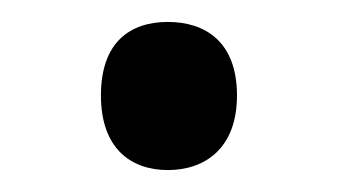

<svg xmlns="http://www.w3.org/2000/svg" viewBox="-20 -141 308 175"><path d="M72 -54C72 -6 99 14 133 14C167 14 196 -6 196 -54C196 -103 167 -121 133 -121C99 -121 72 -103 72 -54Z"/></svg>

Font: Noto Sans Arabic UI
Style: Regular
Weight: 400
Designer: Monotype Design Team, Nadine Chahine and Nizar Qandah
Foundry: Monotype Imaging Inc.
Version: Version 2.010